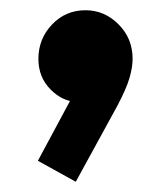

<svg xmlns="http://www.w3.org/2000/svg" viewBox="-20 -194 323 375"><path d="M54 120 127 -16 172 -29Q165 -14 155 -4.5Q145 5 132 5Q103 5 79 -19Q55 -43 55 -79Q55 -118 81.5 -146Q108 -174 147 -174Q184 -174 211.5 -146.5Q239 -119 239 -79Q239 -63 233 -42Q227 -21 209 13L128 161Z"/></svg>

Font: Outfit
Style: Bold
Weight: 700
Designer: Rodrigo Fuenzalida
Foundry: fragTYPE
Version: Version 1.100;gftools[0.9.27]